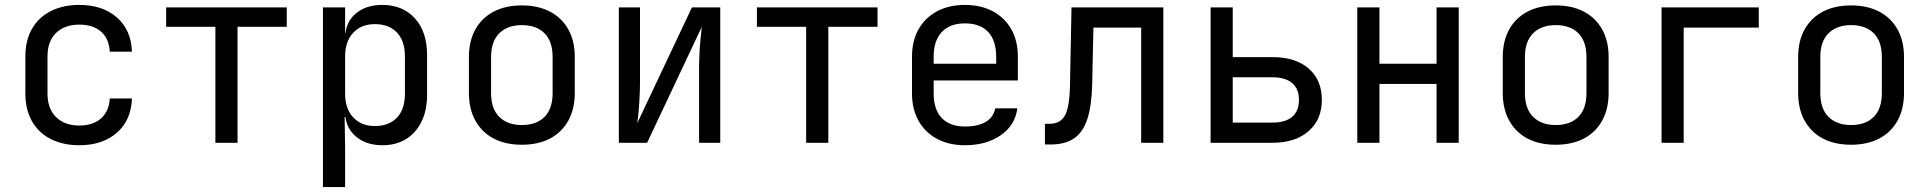

<svg xmlns="http://www.w3.org/2000/svg" viewBox="-20 -580 7840 780"><path d="M302 10Q236 10 186.5 -15Q137 -40 110 -87.5Q83 -135 83 -200V-350Q83 -416 110 -463Q137 -510 186.5 -535Q236 -560 302 -560Q397 -560 455 -509Q513 -458 516 -370H426Q423 -423 390.5 -451.5Q358 -480 302 -480Q243 -480 208 -446.5Q173 -413 173 -351V-200Q173 -138 208 -104Q243 -70 302 -70Q358 -70 390.5 -99Q423 -128 426 -180H516Q513 -92 455 -41Q397 10 302 10Z M855 0V-471H655V-550H1145V-471H945V0Z M1292 180V-550H1382V-445H1400L1382 -424Q1382 -487 1423.5 -523.5Q1465 -560 1533 -560Q1616 -560 1665.5 -505.5Q1715 -451 1715 -356V-195Q1715 -132 1692.5 -86Q1670 -40 1629.5 -15Q1589 10 1533 10Q1466 10 1424 -27Q1382 -64 1382 -126L1400 -105H1380L1382 20V180ZM1503 -68Q1560 -68 1592.5 -102Q1625 -136 1625 -200V-350Q1625 -414 1592.5 -448Q1560 -482 1503 -482Q1448 -482 1415 -447Q1382 -412 1382 -350V-200Q1382 -138 1415 -103Q1448 -68 1503 -68Z M2100 8Q2034 8 1986 -17Q1938 -42 1911.5 -89.5Q1885 -137 1885 -202V-348Q1885 -414 1911.5 -461Q1938 -508 1986 -533Q2034 -558 2100 -558Q2166 -558 2214 -533Q2262 -508 2288.5 -461Q2315 -414 2315 -349V-202Q2315 -137 2288.5 -89.5Q2262 -42 2214 -17Q2166 8 2100 8ZM2100 -72Q2159 -72 2192 -105Q2225 -138 2225 -202V-348Q2225 -412 2192 -445Q2159 -478 2100 -478Q2042 -478 2008.5 -445Q1975 -412 1975 -348V-202Q1975 -138 2008.5 -105Q2042 -72 2100 -72Z M2494 0V-550H2580V-250Q2580 -221 2578.5 -189Q2577 -157 2574.5 -128.5Q2572 -100 2569 -80L2791 -550H2906V0H2820V-300Q2820 -329 2821.5 -361Q2823 -393 2826 -422.5Q2829 -452 2831 -471L2609 0Z M3255 0V-471H3055V-550H3545V-471H3345V0Z M3900 10Q3835 10 3786.5 -16Q3738 -42 3711.5 -89.5Q3685 -137 3685 -200V-350Q3685 -414 3711.5 -461Q3738 -508 3786.5 -534Q3835 -560 3900 -560Q3965 -560 4013.5 -534Q4062 -508 4088.5 -461Q4115 -414 4115 -350V-253H3773V-200Q3773 -135 3806 -100.5Q3839 -66 3900 -66Q3952 -66 3984 -84.5Q4016 -103 4023 -140H4113Q4104 -71 4045.5 -30.5Q3987 10 3900 10ZM4027 -313V-350Q4027 -415 3994.5 -450Q3962 -485 3900 -485Q3839 -485 3806 -450Q3773 -415 3773 -350V-321H4034Z M4225 7V-77H4243Q4289 -77 4307.5 -113Q4326 -149 4327 -242L4333 -550H4706V0H4616V-468H4422L4417 -238Q4415 -151 4397.5 -97Q4380 -43 4343.5 -18Q4307 7 4248 7Z M4898 0V-550H4988V-348H5150Q5243 -348 5296.5 -301.5Q5350 -255 5350 -174Q5350 -94 5296 -47Q5242 0 5150 0ZM4988 -82H5150Q5202 -82 5229.5 -105.5Q5257 -129 5257 -174Q5257 -219 5229.5 -242.5Q5202 -266 5150 -266H4988Z M5494 0V-550H5584V-321H5816V-550H5906V0H5816V-239H5584V0Z M6300 8Q6234 8 6186 -17Q6138 -42 6111.5 -89.5Q6085 -137 6085 -202V-348Q6085 -414 6111.5 -461Q6138 -508 6186 -533Q6234 -558 6300 -558Q6366 -558 6414 -533Q6462 -508 6488.5 -461Q6515 -414 6515 -349V-202Q6515 -137 6488.5 -89.5Q6462 -42 6414 -17Q6366 8 6300 8ZM6300 -72Q6359 -72 6392 -105Q6425 -138 6425 -202V-348Q6425 -412 6392 -445Q6359 -478 6300 -478Q6242 -478 6208.5 -445Q6175 -412 6175 -348V-202Q6175 -138 6208.5 -105Q6242 -72 6300 -72Z M6730 0V-550H7125V-468H6820V0Z M7500 8Q7434 8 7386 -17Q7338 -42 7311.5 -89.5Q7285 -137 7285 -202V-348Q7285 -414 7311.5 -461Q7338 -508 7386 -533Q7434 -558 7500 -558Q7566 -558 7614 -533Q7662 -508 7688.5 -461Q7715 -414 7715 -349V-202Q7715 -137 7688.5 -89.5Q7662 -42 7614 -17Q7566 8 7500 8ZM7500 -72Q7559 -72 7592 -105Q7625 -138 7625 -202V-348Q7625 -412 7592 -445Q7559 -478 7500 -478Q7442 -478 7408.5 -445Q7375 -412 7375 -348V-202Q7375 -138 7408.5 -105Q7442 -72 7500 -72Z"/></svg>

Font: JetBrains Mono Zero
Style: Regular-Zero
Weight: 400
Designer: Philipp Nurullin, Konstantin Bulenkov
Foundry: JetBrains
Version: Version 2.211